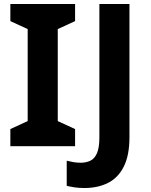

<svg xmlns="http://www.w3.org/2000/svg" viewBox="-20 -734 760 964"><path d="M357 0H32V-86L119 -126V-588L32 -628V-714H357V-628L270 -588V-126L357 -86ZM404 210Q375 210 353 206.5Q331 203 315 199V73Q331 77 348.5 80Q366 83 386 83Q412 83 433.5 73Q455 63 467 35Q479 7 479 -45V-714H630V-46Q630 46 601.5 102.5Q573 159 522 184.5Q471 210 404 210Z"/></svg>

Font: Noto Sans Cham
Style: Bold
Weight: 700
Version: Version 2.002